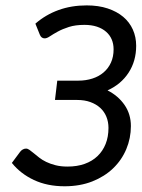

<svg xmlns="http://www.w3.org/2000/svg" viewBox="-20 -667 514 694"><path d="M472.2 -501.5Q472.2 -446.3 444.8 -404.3Q417.5 -362.3 368.7 -340.3Q407.2 -320.8 430.2 -287.6Q453.1 -254.4 453.1 -211.4Q453.1 -167.5 436.5 -127.9Q419.9 -88.4 388.9 -58.6Q357.9 -28.8 313.5 -11.2Q269 6.3 213.4 6.3Q150.9 6.3 102.5 -16.4Q54.2 -39.1 22.9 -78.1L52.7 -118.2Q56.6 -123.5 62.3 -126.7Q67.9 -129.9 74.2 -129.9Q80.1 -129.9 86.9 -125Q93.8 -120.1 102.3 -113Q110.8 -106 121.6 -97.4Q132.3 -88.9 147 -81.8Q161.6 -74.7 180.7 -69.8Q199.7 -64.9 224.1 -64.9Q258.8 -64.9 286.1 -74.7Q313.5 -84.5 332.5 -102.8Q351.6 -121.1 361.8 -146.7Q372.1 -172.4 372.1 -204.6Q372.1 -226.6 364.5 -245.1Q356.9 -263.7 342.3 -277.1Q327.6 -290.5 306.6 -298.1Q285.6 -305.7 258.8 -305.7H178.7L187 -375.5H263.2Q290.5 -375.5 314 -383.1Q337.4 -390.6 354.5 -405.3Q371.6 -419.9 381.1 -440.9Q390.6 -461.9 390.6 -488.8Q390.6 -508.3 383.8 -524.4Q377 -540.5 363.5 -552.2Q350.1 -564 330.3 -570.6Q310.5 -577.1 285.2 -577.1Q252.9 -577.1 229.2 -569.6Q205.6 -562 188.7 -552.7Q171.9 -543.5 160.6 -535.9Q149.4 -528.3 141.6 -528.3Q129.4 -528.3 124 -541.5L107.9 -581.5Q145 -613.8 191.4 -630.6Q237.8 -647.5 293.5 -647.5Q335.9 -647.5 369.1 -636.5Q402.3 -625.5 425.3 -606.2Q448.2 -586.9 460.2 -560.1Q472.2 -533.2 472.2 -501.5Z"/></svg>

Font: Carlito
Style: Italic
Weight: 400
Italic angle: -7°
Designer: Lukasz Dziedzic
Foundry: tyPoland Lukasz Dziedzic
Version: Version 1.104